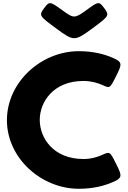

<svg xmlns="http://www.w3.org/2000/svg" viewBox="-20 -1158 793 1193"><path d="M254 -1107C287 -1151 290 -1150 365 -1096C439 -1042 443 -1042 518 -1096C592 -1150 595 -1151 628 -1107C661 -1062 659 -1059 552 -980C444 -901 438 -901 331 -980C223 -1059 221 -1062 254 -1107ZM499 -170C310 -170 227 -302 227 -413C227 -523 310 -655 499 -655C547 -655 588 -642 616 -630C662 -609 662 -606 701 -684C740 -762 743 -773 673 -802C627 -821 560 -840 470 -840C236 -840 23 -648 23 -411C23 -175 237 15 470 15C560 15 627 -4 673 -23C743 -52 740 -63 701 -141C662 -219 662 -216 616 -196C588 -183 547 -170 499 -170Z"/></svg>

Font: Hussar Print
Style: Bold
Weight: 700
Foundry: Cannot Into Space Fonts
Version: Version 2.00